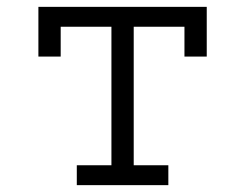

<svg xmlns="http://www.w3.org/2000/svg" viewBox="-20 -540 715 560"><path d="M204 0V-58H305V-462H157V-375H92V-520H583V-375H518V-462H370V-58H471V0Z"/></svg>

Font: Iosevka Etoile Light
Style: Regular
Weight: 300
Designer: Belleve Invis
Foundry: Belleve Invis
Version: Version 25.0.1; ttfautohint (v1.8.4)